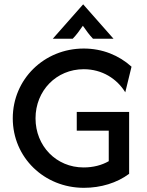

<svg xmlns="http://www.w3.org/2000/svg" viewBox="-20 -864 686 896"><path d="M226.4 -683.3H319.4C336.8 -701.4 350 -719.4 366.7 -743.8C384 -719.4 396.5 -701.4 413.9 -683.3H509.7L368.1 -843.8ZM371.5 12.5C450.7 12.5 525.7 -10.4 582.6 -52.8V-341.7H338.2V-254.2H487.5V-111.8C454.9 -93.1 415.3 -82.6 370.1 -82.6C242.4 -82.6 145.8 -182.6 145.8 -311.8C145.8 -441 243.1 -541 370.8 -541C456.9 -541 525.7 -496.5 564.6 -433.3L593.8 -552.8C535.4 -605.6 458.3 -637.5 370.8 -637.5C186.1 -637.5 39.6 -494.4 39.6 -311.8C39.6 -129.2 186.1 12.5 371.5 12.5Z"/></svg>

Font: Afacad Medium
Style: Regular
Weight: 500
Designer: Kristian Moeller
Foundry: Dicotype
Version: Version 1.000